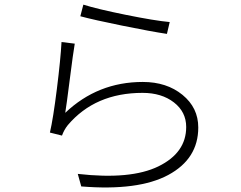

<svg xmlns="http://www.w3.org/2000/svg" viewBox="-20 -785 1040 827"><path d="M326 -715 339 -765Q399 -746 522.5 -721Q646 -696 711 -690L699 -639Q632 -649 506.5 -674.5Q381 -700 326 -715ZM302 -597Q295 -557 280.5 -442.5Q266 -328 261 -299Q401 -432 595 -432Q698 -432 766 -376.5Q834 -321 834 -236Q834 -101 705 -31.5Q576 38 330 18L315 -36Q543 -10 662.5 -68.5Q782 -127 782 -238Q782 -303 729 -344Q676 -385 594 -385Q390 -385 272 -246Q256 -226 247 -201L195 -214Q209 -274 225 -402Q241 -530 245 -604Z"/></svg>

Font: Noto Sans Korean Light
Style: Regular
Weight: 300
Designer: Ryoko NISHIZUKA  (kana & ideographs); Paul D. Hunt (Latin, Greek & Cyrillic); Wenlong ZHANG  (bopomofo); Sandoll Communi
Foundry: Adobe Systems Incorporated
Version: Version 1.000;PS 1;hotconv 1.0.78;makeotf.lib2.5.61930